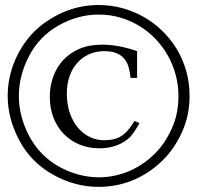

<svg xmlns="http://www.w3.org/2000/svg" viewBox="-20 -727 787 766"><path d="M55.2 -344.2Q55.2 -263.2 96.2 -184.6Q137.2 -106.9 213.9 -63Q290 -20.5 373.5 -19.5Q444.3 -19.5 510.7 -51.3Q558.6 -74.7 598.1 -114.3Q618.7 -134.8 635 -159.2Q651.4 -183.6 665 -213.4Q691.9 -271.5 691.9 -344.2Q691.9 -388.2 680.7 -429.2Q669.4 -470.2 649.2 -506.1Q628.9 -542 600.1 -572Q571.3 -602.1 535.9 -623.5Q500.5 -645 459.5 -657Q418.5 -668.9 373.5 -668.9Q291 -668.9 213.9 -625.5Q137.2 -582.5 96.2 -503.9Q55.2 -425.8 55.2 -344.2ZM10.7 -344.2Q10.7 -419.4 41 -488.8Q56.2 -522.9 75 -550.5Q93.8 -578.1 115.5 -599.9Q137.2 -621.6 161.4 -638.4Q185.5 -655.3 211.4 -668.5Q288.1 -707 373.5 -707Q421.9 -707 467.3 -694.8Q512.7 -682.6 553 -659.7Q593.3 -636.7 627 -604.2Q660.6 -571.8 685.1 -531.5Q709.5 -491.2 722.9 -443.8Q736.3 -396.5 736.3 -344.2Q736.3 -265.6 705.6 -198.7Q674.8 -132.3 629.6 -87.9Q584.5 -43.5 530.3 -17.1Q457 18.6 373.5 18.6Q278.3 18.6 191.4 -30.3Q103.5 -79.6 57.6 -166Q10.7 -253.4 10.7 -344.2ZM516.6 -244.6 536.6 -235.8Q529.8 -223.1 521 -209.7Q512.2 -196.3 501 -182.1Q479 -160.2 447.5 -147.7Q416 -135.3 376.5 -135.3Q333.5 -135.3 297.1 -150.4Q260.7 -165.5 234.4 -192.6Q208 -219.7 193.4 -257.6Q178.7 -295.4 178.7 -341.3Q178.7 -382.3 191.9 -419.9Q205.1 -457.5 231 -486.1Q256.8 -514.6 295.7 -531.7Q334.5 -548.8 386.2 -548.8Q453.6 -548.8 526.9 -522.9V-416H501Q498.5 -441.4 492.4 -461.2Q486.3 -481 474.1 -494.6Q461.9 -508.3 442.9 -515.6Q423.8 -522.9 395 -522.9Q363.3 -522.9 336.2 -511Q309.1 -499 289.1 -477.1Q269 -455.1 257.8 -423.8Q246.6 -392.6 246.6 -354Q246.6 -310.1 258.8 -275.4Q271 -240.7 291.5 -216.8Q312 -192.9 338.9 -180.2Q365.7 -167.5 395 -167.5Q416 -167.5 432.9 -171.4Q449.7 -175.3 463.9 -184.1Q478 -192.9 490.7 -207.8Q503.4 -222.7 516.6 -244.6Z"/></svg>

Font: XB Kayhan
Style: Italic
Weight: 400
Italic angle: -12°
Designer: Behnam
Foundry: Irmug
Version: Version 7.300 2009